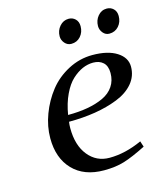

<svg xmlns="http://www.w3.org/2000/svg" viewBox="-97 -690 652 770"><g transform="rotate(-15 228.5 -305.0)"><path d="M64.9 -172.9Q64.9 -222.2 83.5 -271.7Q102.1 -321.3 133.8 -361.6Q165.5 -401.9 213.1 -427Q260.7 -452.1 314 -452.1Q377.9 -452.1 415 -428.5Q452.1 -404.8 452.1 -367.2Q452.1 -328.1 427 -298.3Q401.9 -268.6 358.6 -251.5Q315.4 -234.4 264.2 -226.1Q212.9 -217.8 154.8 -217.8Q152.8 -205.6 152.8 -191.9Q152.8 -120.1 186.8 -78.1Q220.7 -36.1 274.9 -36.1Q340.3 -36.1 410.2 -67.9L418 -43.9Q361.8 -15.6 325.4 -4.4Q289.1 6.8 241.2 6.8Q158.2 6.8 111.6 -41.7Q64.9 -90.3 64.9 -172.9ZM158.2 -245.1Q203.6 -245.1 240.2 -251.7Q276.9 -258.3 305.7 -271.7Q334.5 -285.2 350.3 -308.6Q366.2 -332 366.2 -363.8Q366.2 -393.1 350.6 -407.5Q335 -421.9 309.1 -421.9Q286.6 -421.9 264.6 -412.4Q242.7 -402.8 221.2 -383.1Q199.7 -363.3 182.9 -327.6Q166 -292 158.2 -245.1ZM207 -558.1Q207 -582 222.2 -599.6Q237.3 -617.2 259.8 -617.2Q275.9 -617.2 287.4 -606.2Q298.8 -595.2 298.8 -576.2Q298.8 -551.3 283.7 -534.2Q268.6 -517.1 245.1 -517.1Q229 -517.1 218 -529.8Q207 -542.5 207 -558.1ZM366.2 -558.1Q366.2 -582 380.9 -599.6Q395.5 -617.2 418 -617.2Q434.1 -617.2 445.6 -606.2Q457 -595.2 457 -576.2Q457 -551.3 441.9 -534.2Q426.8 -517.1 402.8 -517.1Q387.2 -517.1 376.7 -529.8Q366.2 -542.5 366.2 -558.1Z"/></g></svg>

Font: Dehuti
Style: Bold-Italic
Weight: 700
Version: Version 1.2